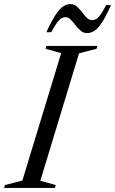

<svg xmlns="http://www.w3.org/2000/svg" viewBox="-49 -920 564 940"><path d="M250.5 -660 174 -681 178.5 -695H428L423.5 -681L338 -659L148.5 -35L224 -14L220 0H-29L-25 -14L60.5 -36ZM494.5 -895Q469 -838 449 -808.2Q429 -778.5 412 -768.2Q395 -758 376.5 -758Q359.5 -758 345.8 -769.8Q332 -781.5 320.2 -797Q308.5 -812.5 296.8 -824.2Q285 -836 272 -836Q261.5 -836 251.5 -830.2Q241.5 -824.5 229.8 -808.5Q218 -792.5 202 -762.5H178Q204.5 -819.5 224.2 -849Q244 -878.5 261 -889.2Q278 -900 297 -900Q314 -900 327.5 -888Q341 -876 352.5 -860.5Q364 -845 375.8 -833.2Q387.5 -821.5 402 -821.5Q412.5 -821.5 422.8 -827.5Q433 -833.5 444.2 -849.5Q455.5 -865.5 470.5 -895Z"/></svg>

Font: Newsreader 48pt
Style: Italic
Weight: 400
Italic angle: -17°
Version: Version 1.003